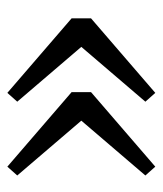

<svg xmlns="http://www.w3.org/2000/svg" viewBox="20 -514 443 523"><g transform="rotate(90 241.5 -252.5)"><path d="M233 -51 257 -78 91 -272V-233L257 -427L233 -454L30 -279V-226L233 -51ZM434 -51 458 -78 292 -272V-233L458 -427L434 -454L231 -279V-226L434 -51Z"/></g></svg>

Font: Source Serif Variable
Style: Regular
Weight: 389
Designer: Frank Grießhammer
Foundry: Adobe Systems Incorporated
Version: Version 3.001;hotconv 1.0.111;makeotfexe 2.5.65597